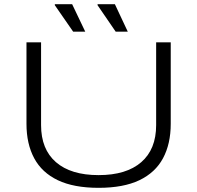

<svg xmlns="http://www.w3.org/2000/svg" viewBox="-20 -889 946 921"><path d="M453 12Q334 12 257.5 -24.5Q181 -61 144 -130Q107 -199 107 -295V-686H177V-289Q177 -173 248.5 -111Q320 -49 453 -49Q586 -49 657.5 -111Q729 -173 729 -289V-686H799V-295Q799 -199 762 -130Q725 -61 648.5 -24.5Q572 12 453 12ZM535 -737 448 -864V-869H531L593 -737ZM331 -737 243 -864V-869H326L389 -737Z"/></svg>

Font: Archivo Expanded ExtraLight
Style: Regular
Weight: 250
Width: 7
Designer: Hector Gatti
Foundry: Omnibus-Type
Version: Version 2.001